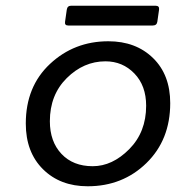

<svg xmlns="http://www.w3.org/2000/svg" viewBox="-20 -643 615 670"><path d="M513 -554H218Q205 -554 207 -567L213 -609Q215 -623 228 -623H523Q537 -623 535 -609L529 -567Q527 -554 513 -554ZM286 7Q190 7 130 -52.5Q70 -112 70 -212Q70 -341 154.5 -420Q239 -499 358 -499Q454 -499 514 -440.5Q574 -382 574 -283Q574 -155 491 -74Q408 7 286 7ZM490 -274Q490 -344 449 -386.5Q408 -429 348 -429Q272 -429 213 -370.5Q154 -312 154 -220Q154 -149 194.5 -106Q235 -63 303.5 -63Q372 -63 431 -122.5Q490 -182 490 -274Z"/></svg>

Font: Sanchez
Style: Italic
Weight: 400
Designer: Daniel Hernández
Foundry: LatinoType
Version: Version 1.001